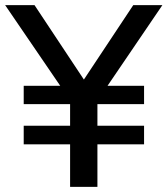

<svg xmlns="http://www.w3.org/2000/svg" viewBox="-25 -725 650 745"><path d="M247 0V-165H67V-237H247V-321H67V-392H223L219 -377L-5 -705H109L308 -405H293L492 -705H605L382 -377L378 -392H534V-321H353V-237H534V-165H353V0Z"/></svg>

Font: NunitoSans_10ptSemiBold
Style: Regular
Weight: 600
Designer: Vernon Adams
Foundry: Vernon Adams
Version: Version 3.101;gftools[0.9.27]